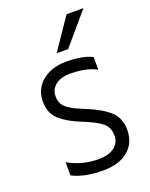

<svg xmlns="http://www.w3.org/2000/svg" viewBox="-136 -785 678 865"><g transform="rotate(-20 203.0 -353.0)"><path d="M190 -562H245L373 -712H292ZM341 -489C311.7 -504.3 269.7 -512 215 -512C169.7 -512 132 -499.8 102 -475.5C72 -451.2 57 -418.7 57 -378C57 -340.7 69 -311.3 93 -290C117 -268.7 149.3 -250 190 -234C232 -217.3 262.2 -201.7 280.5 -187C298.8 -172.3 308 -151.7 308 -125C308 -102.3 299.2 -84 281.5 -70C263.8 -56 238 -49 204 -49C152.7 -49 104.7 -61.7 60 -87V-24C97.3 -4 146.7 6 208 6C258.7 6 298.5 -6.2 327.5 -30.5C356.5 -54.8 371 -88 371 -130C371 -168 358.5 -198.2 333.5 -220.5C308.5 -242.8 272.7 -263.3 226 -282C206.7 -290 192.7 -296 184 -300C175.3 -304 164.8 -310.2 152.5 -318.5C140.2 -326.8 131.5 -336 126.5 -346C121.5 -356 119 -367.7 119 -381C119 -403 127.5 -420.8 144.5 -434.5C161.5 -448.2 184.7 -455 214 -455C267.3 -455 309.7 -446 341 -428Z"/></g></svg>

Font: Hind Light
Style: Regular
Weight: 300
Designer: Manushi Parikh, Satya Rajpurohit
Foundry: Indian Type Foundry
Version: Version 1.201;PS 1.0;hotconv 1.0.78;makeotf.lib2.5.61930; tt